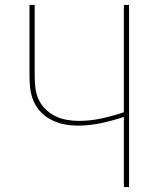

<svg xmlns="http://www.w3.org/2000/svg" viewBox="-20 -755 640 775"><path d="M480 0V-283Q435 -268 388.5 -258Q342 -248 295 -248Q267 -248 240.5 -253Q214 -258 189.5 -270Q165 -282 146 -301.5Q127 -321 116 -346Q105 -371 102 -398Q99 -425 99 -453V-735H120V-453Q120 -428 122.5 -403Q125 -378 135 -355.5Q145 -333 162.5 -315.5Q180 -298 202 -287Q224 -276 248.5 -271.5Q273 -267 298 -267Q344 -267 390 -277Q436 -287 480 -302V-735H501V0Z"/></svg>

Font: Iosevka SS04 Thin Extended
Style: Regular
Weight: 100
Width: 7
Monospace: yes
Designer: Belleve Invis
Foundry: Belleve Invis
Version: Version 19.0.0; ttfautohint (v1.8.4)